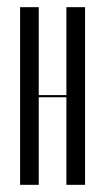

<svg xmlns="http://www.w3.org/2000/svg" viewBox="-20 -515 289 535"><path d="M88 -495V-250H165V-495H217V0H165V-244H88V0H36V-495Z"/></svg>

Font: Moniqa Cond Display
Style: Regular
Weight: 400
Width: 3
Designer: Rajesh Rajput
Foundry: Rajesh Rajput
Version: Version 1.000